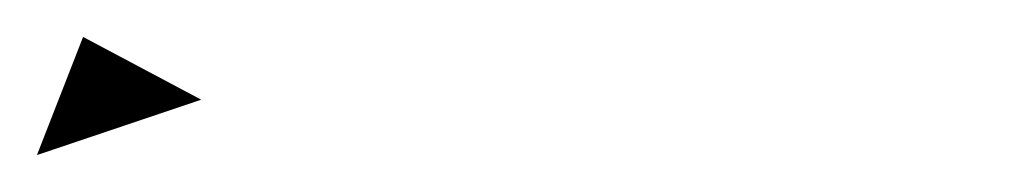

<svg xmlns="http://www.w3.org/2000/svg" viewBox="-109 -54 548 104"><path d="M0 0 -64 -34 -89 30Z"/></svg>

Font: CiSf OpenHand
Style: OpObl
Weight: 400
Foundry: Cannot Into Space Fonts
Version: Version 0.7892